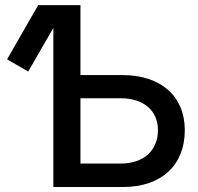

<svg xmlns="http://www.w3.org/2000/svg" viewBox="-20 -748 792 768"><path d="M8.3 -510.7 92.8 -461.9 193.4 -636.2V0H472.7C626 0 719.2 -87.9 719.2 -227.1C719.2 -362.8 624.5 -447.8 468.3 -447.8H301.8V-727.5H132.8ZM462.9 -93.8H301.8V-355H462.9C554.2 -355 611.8 -305.7 611.8 -227.5C611.8 -145.5 554.2 -93.8 462.9 -93.8Z"/></svg>

Font: Inteeer Medium
Style: Regular
Weight: 500
Designer: Rasmus Andersson
Foundry: rsms
Version: Version 4.001;Glyphs 3.4 (3402)